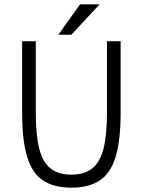

<svg xmlns="http://www.w3.org/2000/svg" viewBox="-20 -857 658 885"><path d="M536 -336Q536 -212 513.5 -136Q491 -60 441 -26Q391 8 309 8Q227 8 177 -26Q127 -60 104.5 -136Q82 -212 82 -336V-667H145V-336Q145 -234 161 -171.5Q177 -109 213 -80.5Q249 -52 309 -52Q369 -52 405 -80.5Q441 -109 457 -171.5Q473 -234 473 -336V-667H536ZM439 -837 309 -697H249L349 -837Z"/></svg>

Font: Epunda Sans Light
Style: Regular
Weight: 300
Designer: Simon Atzbach
Foundry: typofactur
Version: Version 2.204; ttfautohint (v1.8.4.7-5d5b)